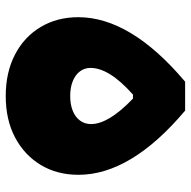

<svg xmlns="http://www.w3.org/2000/svg" viewBox="-18 -648 666 670"><g transform="rotate(90 315.0 -313.0)"><path d="M265 -626H366Q590 -437 590 -254Q590 -179 555.5 -122Q521 -65 459.5 -32.5Q398 0 315 0Q233 0 171 -32Q109 -64 74.5 -121.5Q40 -179 40 -253Q40 -436 265 -626ZM310 -444Q262 -401 239.5 -364.5Q217 -328 217 -296Q217 -275 229 -259Q241 -243 263 -234Q285 -225 315 -225Q345 -225 367 -234Q389 -243 401 -259.5Q413 -276 413 -298Q413 -328 391 -364.5Q369 -401 324 -444Z"/></g></svg>

Font: Alexandria Black
Style: Regular
Weight: 900
Designer: Mohamed Gaber
Foundry: Kief Type Foundry
Version: Version 5.100